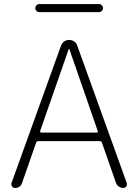

<svg xmlns="http://www.w3.org/2000/svg" viewBox="-20 -927 676 947"><path d="M178 -281Q177 -278 179 -275.5Q181 -273 184 -273H457Q464 -273 462 -281L322 -685Q322 -686 320 -686Q319 -686 319 -685ZM54 0Q44 0 39 -8Q34 -16 37 -25L281 -702Q286 -715 296.5 -722.5Q307 -730 321 -730Q335 -730 346 -722.5Q357 -715 361 -702L605 -25Q608 -16 603 -8Q598 0 588 0Q576 0 566 -7Q556 -14 552 -25L483 -223Q480 -231 471 -231H169Q161 -231 158 -223L89 -25Q81 0 54 0ZM468 -907Q476 -907 482 -901Q488 -895 488 -887Q488 -879 482 -873Q476 -867 468 -867H174Q166 -867 160 -873Q154 -879 154 -887Q154 -895 160 -901Q166 -907 174 -907Z"/></svg>

Font: Rounded Mplus 1c Light
Style: Regular
Weight: 300
Version: Version 1.059.20150529